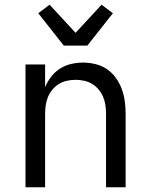

<svg xmlns="http://www.w3.org/2000/svg" viewBox="-20 -793 640 813"><path d="M88 0V-520H171V-424Q181 -448 197 -468.5Q213 -489 234 -502.5Q255 -516 280.5 -522Q306 -528 332 -528Q358 -528 384.5 -521.5Q411 -515 433 -500Q455 -485 471 -462.5Q487 -440 496 -415Q505 -390 508.5 -363.5Q512 -337 512 -310V0H429V-310Q429 -328 426.5 -346.5Q424 -365 417 -382Q410 -399 398 -413.5Q386 -428 370.5 -437.5Q355 -447 336.5 -451Q318 -455 300 -455Q282 -455 263.5 -451Q245 -447 229.5 -437.5Q214 -428 202 -413.5Q190 -399 183 -382Q176 -365 173.5 -346.5Q171 -328 171 -310V0ZM250 -600 142 -737 190 -773 300 -654 410 -773 458 -737 350 -600Z"/></svg>

Font: Nova Nerd Font
Style: Regular
Weight: 400
Designer: Belleve Invis
Foundry: Belleve Invis
Version: Version 24.1.4; ttfautohint (v1.8.4);Nerd Fonts 3.1.1